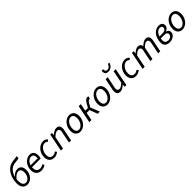

<svg xmlns="http://www.w3.org/2000/svg" viewBox="619 -2837 4962 4962"><g transform="rotate(-45 3100.0 -356.5)"><path d="M229.4 12Q179.7 12 139.6 -11.3Q99.5 -34.7 76.2 -83.6Q53 -132.5 53 -208.3Q53 -283.4 70.8 -359.1Q88.7 -434.9 126 -501.1Q163.4 -567.4 221.8 -613.1Q260.4 -644.5 308.3 -663.5Q356.3 -682.5 427.5 -689Q458.5 -692.3 479.1 -694.6Q499.7 -696.9 515.4 -700.6Q531.2 -704.3 547.2 -709.7L550.7 -640.7Q530.6 -630.7 499.8 -625.1Q468.9 -619.5 430.4 -616.3Q370.4 -611.5 331.6 -597.4Q292.8 -583.3 262.6 -559.8Q214.4 -522.7 184.1 -469.4Q153.7 -416 139.4 -351.8Q125.1 -287.7 125.1 -216.9Q125.1 -152.9 141.9 -117Q158.7 -81.1 184.6 -66.3Q210.5 -51.5 238 -51.5Q270 -51.5 298.8 -68.7Q327.6 -85.8 350.1 -116.1Q372.5 -146.3 385.3 -185.4Q398.1 -224.6 398.1 -268.8Q398.1 -335.7 371.6 -367.8Q345.1 -399.9 304.8 -399.9Q280.5 -399.9 253.5 -390.5Q226.5 -381 195.4 -356.7Q164.3 -332.3 127.5 -286.6L133.6 -350.7Q186.5 -413.6 233.4 -437.1Q280.2 -460.5 326.6 -460.5Q393.5 -460.5 434.8 -414.2Q476.1 -367.8 476.1 -278Q476.1 -219.6 457.4 -167.1Q438.6 -114.6 405.1 -74.3Q371.7 -34 326.7 -11Q281.8 12 229.4 12Z M745.4 12Q656.6 12 603.9 -40.8Q551.3 -93.5 551.3 -191.4Q551.3 -260 573.8 -316Q596.3 -372 633.7 -412.8Q671 -453.6 717 -475.8Q762.9 -498 810.1 -498Q865.4 -498 898.8 -474.9Q932.1 -451.9 947 -412.1Q961.9 -372.2 961.9 -322Q961.9 -302.3 959.5 -284.8Q957.1 -267.2 953.2 -251.9Q949.3 -236.7 945 -224.8H608.4L616.2 -283.9H891.1Q894.1 -296.5 895 -306.1Q895.9 -315.7 895.9 -328Q895.9 -355.9 887.1 -380.4Q878.2 -405 857.6 -420.4Q837 -435.8 802 -435.8Q773 -435.8 742.2 -419.7Q711.4 -403.6 685.6 -373.5Q659.8 -343.3 643.8 -300Q627.7 -256.7 627.7 -203.2Q627.7 -144.5 644.9 -111.3Q662.1 -78.1 691.9 -64.4Q721.7 -50.8 759.6 -50.8Q792.1 -50.8 819.5 -61.5Q846.8 -72.1 870.1 -88.7L898.9 -41.2Q870 -18.4 831.5 -3.2Q793 12 745.4 12Z M1211.1 12Q1158.3 12 1118 -10.9Q1077.8 -33.8 1055 -77.4Q1032.3 -120.9 1032.3 -183.4Q1032.3 -251.3 1054.6 -308.5Q1076.9 -365.7 1114.6 -408.4Q1152.3 -451.1 1201.2 -474.6Q1250.1 -498 1302.8 -498Q1347.9 -498 1379.2 -480.9Q1410.6 -463.9 1428.9 -438.7L1386.4 -395.9Q1369.3 -415.6 1348.7 -425.1Q1328.2 -434.6 1298.4 -434.6Q1261.9 -434.6 1228.3 -414.8Q1194.8 -395.1 1168.3 -361Q1141.8 -326.9 1126.2 -282.3Q1110.5 -237.8 1110.5 -188.1Q1110.5 -122.7 1139.4 -87.1Q1168.3 -51.4 1225.4 -51.4Q1255.5 -51.4 1284.6 -64.5Q1313.8 -77.5 1334.1 -93.4L1367.1 -49.1Q1340.7 -25 1301.2 -6.5Q1261.8 12 1211.1 12Z M1460.8 0 1558.2 -486.1H1621.2L1613.6 -413.2H1617.6Q1657.1 -448.9 1699.5 -473.5Q1741.9 -498.1 1786.7 -498.1Q1848.7 -498.1 1875.4 -465.6Q1902.2 -433.1 1902.2 -376.9Q1902.2 -359.7 1900.5 -344.8Q1898.8 -329.9 1894.2 -310L1832.2 0H1755.6L1816.1 -300.1Q1820.4 -319.8 1822.3 -331.9Q1824.1 -344 1824.1 -356.8Q1824.1 -394.2 1806.8 -412.9Q1789.5 -431.6 1751.8 -431.6Q1723.2 -431.6 1687.4 -410.8Q1651.6 -390.1 1605.6 -344L1537.3 0Z M2167.1 12Q2114 12 2075.1 -11.5Q2036.1 -34.9 2014.8 -78.8Q1993.6 -122.6 1993.6 -183.4Q1993.6 -252.6 2015.9 -309.9Q2038.2 -367.3 2075.7 -409.4Q2113.3 -451.6 2160.3 -474.8Q2207.3 -498.1 2256.2 -498.1Q2309.2 -498.1 2348.2 -474.6Q2387.2 -451.2 2408.4 -407.3Q2429.6 -363.5 2429.6 -302.7Q2429.6 -233.5 2407.3 -176.2Q2385 -118.8 2347.5 -76.7Q2310 -34.5 2263 -11.3Q2215.9 12 2167.1 12ZM2175 -51.5Q2209 -51.5 2240.6 -70.9Q2272.3 -90.3 2297.3 -124.1Q2322.4 -158 2337.3 -202.7Q2352.3 -247.5 2352.3 -298.2Q2352.3 -364.6 2325.5 -399.6Q2298.8 -434.6 2248.3 -434.6Q2214.9 -434.6 2182.9 -415.4Q2151 -396.2 2125.9 -362.3Q2100.9 -328.5 2085.9 -283.7Q2071 -239 2071 -187.9Q2071 -122.4 2097.9 -87Q2124.9 -51.5 2175 -51.5Z M2499.8 0 2597.2 -486.1H2673.8L2634 -285.3H2733.4L2795.1 -394.1Q2830.8 -456.1 2862 -475.8Q2893.1 -495.6 2926.6 -495.6Q2943.3 -495.6 2956.1 -490.8L2934.9 -414.3Q2930.9 -416.3 2927.1 -416.6Q2923.4 -417 2917.9 -417Q2902.1 -417 2884.3 -404.1Q2866.5 -391.3 2842.6 -350.2L2785.2 -251.3L2885 0H2806.4L2723.6 -218.1H2619.9L2576.3 0Z M3157.1 12Q3104 12 3065.1 -11.5Q3026.1 -34.9 3004.8 -78.8Q2983.6 -122.6 2983.6 -183.4Q2983.6 -252.6 3005.9 -309.9Q3028.2 -367.3 3065.7 -409.4Q3103.3 -451.6 3150.3 -474.8Q3197.3 -498.1 3246.2 -498.1Q3299.2 -498.1 3338.2 -474.6Q3377.2 -451.2 3398.4 -407.3Q3419.6 -363.5 3419.6 -302.7Q3419.6 -233.5 3397.3 -176.2Q3375 -118.8 3337.5 -76.7Q3300 -34.5 3253 -11.3Q3205.9 12 3157.1 12ZM3165 -51.5Q3199 -51.5 3230.6 -70.9Q3262.3 -90.3 3287.3 -124.1Q3312.4 -158 3327.3 -202.7Q3342.3 -247.5 3342.3 -298.2Q3342.3 -364.6 3315.5 -399.6Q3288.8 -434.6 3238.3 -434.6Q3204.9 -434.6 3172.9 -415.4Q3141 -396.2 3115.9 -362.3Q3090.9 -328.5 3075.9 -283.7Q3061 -239 3061 -187.9Q3061 -122.4 3087.9 -87Q3114.9 -51.5 3165 -51.5Z M3626.6 12Q3565.6 12 3538.5 -20.8Q3511.3 -53.6 3511.3 -108.9Q3511.3 -126.3 3513.3 -141.2Q3515.3 -156.2 3519.3 -176L3581.3 -486H3657.8L3597 -186.1Q3593.6 -167.2 3591.3 -154.6Q3589 -142 3589 -129.5Q3589 -92.7 3606.7 -73.6Q3624.3 -54.5 3661.9 -54.5Q3689.9 -54.5 3725.4 -75.7Q3760.9 -96.9 3805.7 -142.1L3874 -486H3950.4L3853.8 0H3790.6L3798.3 -73.9H3794.3Q3756 -38.5 3713.3 -13.3Q3670.6 12 3626.6 12ZM3775.4 -573.3Q3718.1 -573.3 3690.1 -601Q3662.2 -628.7 3662.2 -680.1Q3662.2 -687.6 3663.5 -697.1Q3664.8 -706.7 3666.2 -714.5H3723.3Q3722.3 -705.6 3721.8 -699.7Q3721.3 -693.7 3721.3 -688.7Q3721.3 -658 3735.9 -642Q3750.6 -626 3784.8 -626Q3815.8 -626 3838.9 -639.3Q3862 -652.6 3878.1 -674.9Q3894.2 -697.2 3904.2 -724.5L3954.8 -721.8Q3943.3 -682.7 3920.3 -648.8Q3897.2 -614.9 3861.5 -594.1Q3825.7 -573.3 3775.4 -573.3Z M4197.1 12Q4144.3 12 4104 -10.9Q4063.8 -33.8 4041 -77.4Q4018.3 -120.9 4018.3 -183.4Q4018.3 -251.3 4040.6 -308.5Q4062.9 -365.7 4100.6 -408.4Q4138.3 -451.1 4187.2 -474.6Q4236.1 -498 4288.8 -498Q4333.9 -498 4365.2 -480.9Q4396.6 -463.9 4414.9 -438.7L4372.4 -395.9Q4355.3 -415.6 4334.7 -425.1Q4314.2 -434.6 4284.4 -434.6Q4247.9 -434.6 4214.3 -414.8Q4180.8 -395.1 4154.3 -361Q4127.8 -326.9 4112.2 -282.3Q4096.5 -237.8 4096.5 -188.1Q4096.5 -122.7 4125.4 -87.1Q4154.3 -51.4 4211.4 -51.4Q4241.5 -51.4 4270.6 -64.5Q4299.8 -77.5 4320.1 -93.4L4353.1 -49.1Q4326.7 -25 4287.2 -6.5Q4247.8 12 4197.1 12Z M4446.8 0 4544.2 -486.1H4607.2L4599.6 -413.2H4603.6Q4642.4 -448.9 4684 -473.5Q4725.6 -498.1 4762.9 -498.1Q4820.7 -498.1 4845.4 -470.5Q4870.1 -443 4875.1 -402.7Q4921.7 -447.6 4965.9 -472.8Q5010.1 -498.1 5047.4 -498.1Q5108.2 -498.1 5134.9 -465.6Q5161.6 -433.1 5161.6 -376.9Q5161.6 -359.7 5160 -344.8Q5158.3 -329.9 5153.6 -310L5091.6 0H5015.1L5075.6 -300.1Q5079.9 -319.8 5081.7 -331.9Q5083.6 -344 5083.6 -356.8Q5083.6 -394.2 5066.6 -412.9Q5049.6 -431.6 5012.5 -431.6Q4991.8 -431.6 4955.7 -410.8Q4919.6 -390.1 4876.2 -344L4807.1 0H4730.5L4791.1 -300.1Q4795.3 -319.8 4797.2 -331.9Q4799.1 -344 4799.1 -356.8Q4799.1 -394.2 4782.1 -412.9Q4765.1 -431.6 4728.7 -431.6Q4707.7 -431.6 4671.4 -410.8Q4635.1 -390.1 4591.6 -344L4523.3 0Z M5430.4 12Q5347.4 12 5300.5 -31.1Q5253.6 -74.3 5253.6 -146.1Q5253.6 -230.3 5276.8 -295.8Q5299.9 -361.3 5338.5 -406.2Q5377.2 -451.1 5425.3 -474.6Q5473.4 -498 5523.7 -498Q5588.2 -498 5623.1 -469Q5658 -440.1 5658 -387.1Q5658 -340.7 5628.5 -306.3Q5599.1 -272 5555.2 -258V-254Q5595.1 -247.6 5618.9 -222.2Q5642.8 -196.8 5642.8 -154.9Q5642.8 -106.8 5615.4 -69.1Q5588 -31.4 5539.9 -9.7Q5491.8 12 5430.4 12ZM5440.3 -49.6Q5477.5 -49.6 5505.9 -63.3Q5534.3 -77 5550.6 -100.1Q5566.9 -123.3 5566.9 -151.7Q5566.9 -190.1 5537.9 -207.5Q5508.9 -224.8 5453.1 -224.8H5312.8L5323.3 -283.9H5453.3Q5497.2 -283.9 5526 -295.8Q5554.7 -307.7 5569.1 -327.6Q5583.4 -347.5 5583.4 -371Q5583.4 -437 5505.8 -437Q5473.8 -437 5442.6 -418.4Q5411.3 -399.7 5385.7 -363.2Q5360.1 -326.7 5344.8 -274.5Q5329.5 -222.4 5329.5 -155.8Q5329.5 -104.6 5359.7 -77.1Q5389.8 -49.6 5440.3 -49.6Z M5898.1 12Q5845 12 5806.1 -11.5Q5767.1 -34.9 5745.8 -78.8Q5724.6 -122.6 5724.6 -183.4Q5724.6 -252.6 5746.9 -309.9Q5769.2 -367.3 5806.7 -409.4Q5844.3 -451.6 5891.3 -474.8Q5938.3 -498.1 5987.2 -498.1Q6040.2 -498.1 6079.2 -474.6Q6118.2 -451.2 6139.4 -407.3Q6160.6 -363.5 6160.6 -302.7Q6160.6 -233.5 6138.3 -176.2Q6116 -118.8 6078.5 -76.7Q6041 -34.5 5994 -11.3Q5946.9 12 5898.1 12ZM5906 -51.5Q5940 -51.5 5971.6 -70.9Q6003.3 -90.3 6028.3 -124.1Q6053.4 -158 6068.3 -202.7Q6083.3 -247.5 6083.3 -298.2Q6083.3 -364.6 6056.5 -399.6Q6029.8 -434.6 5979.3 -434.6Q5945.9 -434.6 5913.9 -415.4Q5882 -396.2 5856.9 -362.3Q5831.9 -328.5 5816.9 -283.7Q5802 -239 5802 -187.9Q5802 -122.4 5828.9 -87Q5855.9 -51.5 5906 -51.5Z"/></g></svg>

Font: Source Sans 3
Style: Italic
Weight: 200
Italic angle: -11°
Designer: Paul D. Hunt
Foundry: Adobe
Version: Version 3.046;hotconv 1.0.118;makeotfexe 2.5.65603